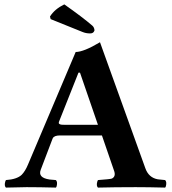

<svg xmlns="http://www.w3.org/2000/svg" viewBox="-20 -850 780 872"><path d="M272.9 -283.2H424.8L343.3 -520H336.4L247.6 -296.4Q243.7 -285.6 259.8 -283.7Q265.6 -283.2 272.9 -283.2ZM165 -79.1Q150.9 -42.5 205.6 -34.7Q215.8 -33.2 233.9 -32.2Q242.2 -23.9 237.3 -4.4Q235.8 0 233.9 2Q159.7 0 101.1 0Q79.1 0 6.8 2Q-1.5 -6.3 3.9 -25.4Q5.4 -29.8 6.8 -32.2Q57.1 -35.6 78.6 -56.2Q94.7 -72.8 106.9 -102.1L323.7 -613.8Q360.8 -614.3 434.1 -658.2L640.1 -85.9Q655.3 -43 696.8 -35.6Q705.1 -34.2 730 -32.2Q738.3 -23.9 733.4 -4.4Q731.9 0 730 2Q655.8 0 596.2 0Q500 0 424.8 2Q416.5 -6.3 421.9 -25.4Q423.3 -29.8 424.8 -32.2Q480.5 -36.1 488.3 -39.1Q506.3 -48.3 499 -71.8L442.9 -234.9H252.9Q226.1 -234.9 219.7 -222.2Q218.8 -219.7 217.8 -217.8ZM272 -830.1Q228 -808.6 207 -774.9L210 -763.2L354 -705.1Q370.1 -698.2 389.2 -698.2Q403.8 -698.2 408.2 -709.5Q408.7 -711.9 409.2 -712.9Q407.7 -726.6 398.9 -733.9Q353.5 -772.9 272 -830.1Z"/></svg>

Font: Linux Libertine O
Style: Bold
Weight: 700
Designer: Philipp H. Poll
Foundry: Philipp H. Poll
Version: Version 5.0.0